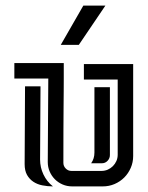

<svg xmlns="http://www.w3.org/2000/svg" viewBox="-20 -665 528 685"><path d="M455.1 -108.4Q455.1 -85.9 446.5 -66.2Q438 -46.4 423.3 -31.7Q408.7 -17.1 388.9 -8.5Q369.1 0 346.7 0H237.3Q219.2 0 203.4 -6.8Q187.5 -13.7 175.8 -25.4Q164.1 -37.1 157.2 -53Q150.4 -68.8 150.4 -86.9L152.3 -384.8H31.2V-439.9H207.5V-384.8Q207.5 -362.8 207.3 -338.6Q207 -314.5 206.8 -280.5Q206.5 -246.6 206.3 -199.5Q206.1 -152.3 206.1 -84Q206.1 -72.3 214.6 -63.7Q223.1 -55.2 234.9 -55.2H341.8Q354 -55.2 364.5 -59.8Q375 -64.5 382.8 -72.3Q390.6 -80.1 395.3 -90.6Q399.9 -101.1 399.9 -113.3V-381.3H279.3V-436.5H455.1ZM123 -95.7Q123 -67.9 135 -42.5Q147 -17.1 168.9 0Q149.4 0 131.1 -3.7Q112.8 -7.3 98.9 -16.6Q85 -25.9 76.4 -41Q67.9 -56.2 67.9 -79.6L69.3 -356.9H124.5ZM372.1 -111.8Q372.1 -100.1 363.8 -91.3Q355.5 -82.5 343.3 -82.5H305.2Q316.9 -99.1 316.9 -120.6V-354H372.1ZM356 -645 261.2 -504.9H196.8L277.3 -645Z"/></svg>

Font: Isar CAT
Style: Regular
Weight: 400
Designer: Digitized by Peter Wiegel
Foundry: CAT-Fonts, Peter Wiegel
Version: Version 1.000; ttfautohint (v1.3)